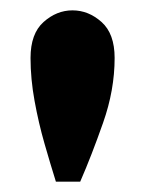

<svg xmlns="http://www.w3.org/2000/svg" viewBox="-20 -703 293 371"><path d="M120 -683Q151 -683 176.2 -660.5Q201.5 -638 201.5 -591Q201.5 -529 179.2 -465.8Q157 -402.5 135 -352H88Q77.5 -385.5 66 -425.5Q54.5 -465.5 46.8 -508Q39 -550.5 39 -591Q39 -638 64.2 -660.5Q89.5 -683 120 -683Z"/></svg>

Font: League Spartan Thin Black
Style: Regular
Weight: 900
Version: Version 2.002